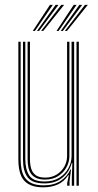

<svg xmlns="http://www.w3.org/2000/svg" viewBox="-20 -774 409 800"><path d="M160.8 6.5Q135.5 6.5 117.5 0.9Q99.5 -4.8 87.6 -14.9Q75.8 -25 69 -39.4Q62.2 -53.8 59.4 -71.4Q56.5 -89 56.5 -109.5V-600H66V-110Q66 -86 70.2 -66.2Q74.5 -46.5 85.1 -32Q95.8 -17.5 114.5 -9.6Q133.2 -1.8 162.5 -1.8Q204.5 -1.8 232.4 -20.2Q260.2 -38.8 273.8 -68.2H276.2L269.8 -19.8V0H260V-12L266.8 -44H264.2Q247 -17 220.2 -5.2Q193.5 6.5 160.8 6.5ZM298.8 0V-600H308.5V0ZM168 -25.8Q145.8 -25.8 131.5 -32.2Q117.2 -38.8 109.2 -50.2Q101.2 -61.8 98.1 -77.4Q95 -93 95 -111V-600H104.8V-111Q104.8 -88 110.2 -70.6Q115.8 -53.2 129.5 -43.6Q143.2 -34 168.5 -34Q195.2 -34 215.8 -46.5Q236.2 -59 247.9 -79.5Q259.5 -100 259.5 -123.2V-600H269.2V-123.5Q269.2 -99.8 257.2 -77.4Q245.2 -55 222.6 -40.4Q200 -25.8 168 -25.8ZM164.5 -9.8Q114 -9.8 94.9 -35.6Q75.8 -61.5 75.8 -110.2V-600H85.5V-110.5Q85.5 -67.5 102.1 -42.6Q118.8 -17.8 166.2 -17.8Q201.8 -17.8 226.8 -33.2Q251.8 -48.8 265 -73.1Q278.2 -97.5 278.2 -123.5V-600H289V0H279.2V-32L281.5 -94.8H279Q268.8 -56.8 239.2 -33.1Q209.8 -9.5 164.5 -9.8ZM116.5 -645 188.2 -753.8H200.2L125.5 -645ZM134 -645 211.8 -753.8H223.8L142.8 -645ZM151.2 -645 235.2 -753.8H247.2L160 -645ZM215.5 -645 287.2 -753.8H299.2L224.2 -645ZM232.8 -645 310.8 -753.8H322.5L241.8 -645ZM250.2 -645 334 -753.8H346L259 -645Z"/></svg>

Font: Big Shoulders Inline Text ExtraLight
Style: Regular
Weight: 250
Version: Version 2.002